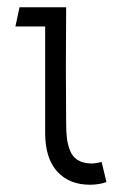

<svg xmlns="http://www.w3.org/2000/svg" viewBox="-20 -490 330 523"><path d="M225.1 13.2Q168.5 13.2 135.7 -22.9Q103 -59.1 103 -127.9V-418H22L33.2 -470.2H160.2Q158.7 -295.4 160.2 -153.8Q160.2 -129.4 162.4 -112.5Q164.6 -95.7 170.9 -79.6Q177.2 -63.5 190.7 -54.7Q204.1 -45.9 224.1 -44.9Q235.4 -43.5 256.8 -48.8L270 5.9Q250 13.2 225.1 13.2Z"/></svg>

Font: Kreadon Light
Style: Regular
Weight: 300
Designer: kohakuno
Foundry: StudioGnu
Version: Version 1.000;Glyphs 3.1.2 (3151)